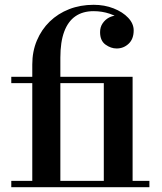

<svg xmlns="http://www.w3.org/2000/svg" viewBox="-20 -780 674 800"><path d="M114.5 0V-511.5Q114.5 -566 133.8 -611.5Q153 -657 187.2 -690.2Q221.5 -723.5 268.2 -741.8Q315 -760 370 -760Q415.5 -760 453.5 -745Q491.5 -730 514.2 -705.8Q537 -681.5 537 -653.5Q537 -617.5 516 -597.8Q495 -578 466 -578Q442 -578 419.5 -594.2Q397 -610.5 397 -646Q397 -667.5 407.8 -683Q418.5 -698.5 434.2 -706.8Q450 -715 466 -715Q492.5 -715 514.2 -698.2Q536 -681.5 536 -653.5H510Q510 -675.5 489.5 -693.8Q469 -712 437 -722.8Q405 -733.5 370 -733.5Q325 -733.5 294.2 -712.2Q263.5 -691 247.5 -648Q231.5 -605 231.5 -540V0ZM27 0V-26.5H602.5V0ZM412.5 0V-433.5H27V-460H532.5V0Z"/></svg>

Font: Bodoni Moda SC 9pt SemiBold
Style: Regular
Weight: 600
Designer: Owen Earl
Foundry: indestructible type
Version: Version 2.005